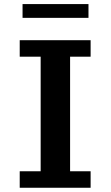

<svg xmlns="http://www.w3.org/2000/svg" viewBox="-20 -905 535 927"><path d="M75.2 1.5V-78.1H176.3V-631.3H75.2V-710.9H417.5V-631.3H318.4V-78.1H417.5V1.5ZM88.9 -818.8V-885.3H407.2V-818.8Z"/></svg>

Font: Comme SemiBold
Style: Regular
Weight: 600
Version: Version 1.000;gftools[0.9.27]